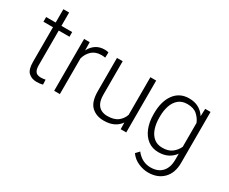

<svg xmlns="http://www.w3.org/2000/svg" viewBox="-128 -1073 2019 1694"><g transform="rotate(30 881.5 -226.5)"><path d="M276.9 -528.3V-480.5H167.5V-128.9Q167.5 -92.3 177 -73.5Q186.5 -54.7 202.4 -48.3Q218.3 -42 236.3 -42Q249.5 -42 261.7 -43.7Q273.9 -45.4 283.7 -47.4L286.1 2Q260.7 9.8 223.6 9.8Q173.3 9.8 141.1 -19.8Q108.9 -49.3 108.9 -128.9V-480.5H11.7V-528.3H108.9V-664.1H167.5V-528.3Z M644 -532.2 642.1 -478.5Q632.8 -480 623.5 -481Q614.3 -481.9 603 -481.9Q543.9 -481.9 507.3 -448.7Q470.7 -415.5 456.5 -363.3V0H398.4V-528.3H455.6L456.5 -444.8Q478 -487.8 514.9 -512.9Q551.8 -538.1 605.5 -538.1Q629.4 -538.1 644 -532.2Z M1076.2 0 1074.7 -67.4Q1050.3 -31.2 1008.8 -10.7Q967.3 9.8 906.7 9.8Q829.1 9.8 781.2 -36.4Q733.4 -82.5 733.4 -190.4V-528.3H791.5V-189.5Q791.5 -133.3 808.1 -101.1Q824.7 -68.8 852.5 -55.2Q880.4 -41.5 913.6 -41.5Q983.4 -41.5 1021.2 -71Q1059.1 -100.6 1073.7 -145.5V-528.3H1132.8V0Z M1261.2 -258.8V-269Q1261.2 -392.1 1315.4 -465.1Q1369.6 -538.1 1465.3 -538.1Q1522 -538.1 1562.7 -515.4Q1603.5 -492.7 1629.4 -452.1L1632.3 -528.3H1686.5V-9.3Q1686.5 93.8 1628.9 152.1Q1571.3 210.4 1475.1 210.4Q1425.8 210.4 1374.3 188Q1322.8 165.5 1290.5 120.1L1323.7 84.5Q1355.5 124 1392.1 142.3Q1428.7 160.6 1471.2 160.6Q1546.4 160.6 1587.2 116.2Q1627.9 71.8 1627.9 -7.3V-69.3Q1601.6 -32.2 1561 -11.2Q1520.5 9.8 1464.4 9.8Q1401.4 9.8 1356 -24.4Q1310.5 -58.6 1285.9 -119.4Q1261.2 -180.2 1261.2 -258.8ZM1319.8 -269V-258.8Q1319.8 -197.8 1336.4 -148.4Q1353 -99.1 1387.5 -70.3Q1421.9 -41.5 1475.1 -41.5Q1535.2 -41.5 1572 -69.3Q1608.9 -97.2 1627.9 -139.2V-382.8Q1611.3 -423.8 1575.9 -455.3Q1540.5 -486.8 1476.1 -486.8Q1422.4 -486.8 1387.7 -458Q1353 -429.2 1336.4 -379.9Q1319.8 -330.6 1319.8 -269Z"/></g></svg>

Font: Vazirmatn FD ExtraLight
Style: Regular
Weight: 200
Designer: Saber Rastikerdar
Foundry: Saber Rastikerdar
Version: Version 33.003